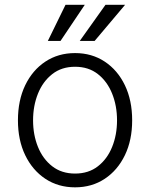

<svg xmlns="http://www.w3.org/2000/svg" viewBox="-20 -776 631 807"><path d="M295.5 11.4Q224.8 11.4 170.6 -24.5Q116.5 -60.4 85.9 -123.8Q55.4 -187.1 55.4 -270.2Q55.4 -354 85.9 -417.6Q116.5 -481.2 170.6 -517Q224.8 -552.9 295.5 -552.9Q366.1 -552.9 420.3 -517Q474.4 -481.2 505 -417.6Q535.5 -354 535.5 -270.2Q535.5 -187.1 505 -123.8Q474.4 -60.4 420.3 -24.5Q366.1 11.4 295.5 11.4ZM295.5 -46.5Q352.3 -46.5 391.5 -77.1Q430.8 -107.6 451.3 -158.4Q471.9 -209.2 471.9 -270.2Q471.9 -331.3 451.3 -382.5Q430.8 -433.6 391.5 -464.5Q352.3 -495.4 295.5 -495.4Q239 -495.4 199.6 -464.5Q160.2 -433.6 139.6 -382.5Q119 -331.3 119 -270.2Q119 -209.2 139.6 -158.4Q160.2 -107.6 199.6 -77.1Q239 -46.5 295.5 -46.5ZM315.3 -604 423.3 -755.7H505.7L377.8 -604ZM181.1 -604 255.3 -755.7H336.3L234.4 -604Z"/></svg>

Font: Inter UI Light
Style: Regular
Weight: 300
Designer: Rasmus Andersson
Foundry: rsms
Version: 3.2;8d6f07862